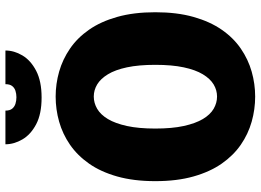

<svg xmlns="http://www.w3.org/2000/svg" viewBox="-144 -782 938 690"><g transform="rotate(-90 325.0 -437.0)"><path d="M323 11Q277 11 232.8 -1.5Q188.5 -14 150 -40.5Q111.5 -67 82 -109.2Q52.5 -151.5 35.8 -210.8Q19 -270 19 -348Q19 -425.5 35.8 -484.8Q52.5 -544 82 -586Q111.5 -628 150 -654.5Q188.5 -681 232.8 -693.5Q277 -706 323 -706Q368.5 -706 412.5 -693.5Q456.5 -681 495.2 -654.5Q534 -628 563.2 -586Q592.5 -544 609.2 -484.8Q626 -425.5 626 -348Q626 -270 609.2 -210.8Q592.5 -151.5 563.2 -109.2Q534 -67 495.2 -40.5Q456.5 -14 412.5 -1.5Q368.5 11 323 11ZM323 -126Q346 -126 366.5 -138.2Q387 -150.5 403 -177Q419 -203.5 428 -245.8Q437 -288 437 -348Q437 -407.5 428 -449.8Q419 -492 403 -518.2Q387 -544.5 366.5 -556.8Q346 -569 323 -569Q300 -569 279 -556.8Q258 -544.5 242.2 -518.2Q226.5 -492 217.2 -449.8Q208 -407.5 208 -348Q208 -288 217.2 -245.8Q226.5 -203.5 242.2 -177Q258 -150.5 279 -138.2Q300 -126 323 -126ZM319.5 -756.5Q260.5 -756.5 223.5 -776Q186.5 -795.5 169 -825.5Q151.5 -855.5 151.5 -886.5H272.5Q272.5 -871 279.2 -862.5Q286 -854 297 -850.5Q308 -847 320.5 -847Q333 -847 343.8 -850.5Q354.5 -854 361 -862.5Q367.5 -871 367.5 -886.5H488.5Q488.5 -855.5 470.8 -825.5Q453 -795.5 415.5 -776Q378 -756.5 319.5 -756.5Z"/></g></svg>

Font: Trispace Thin ExtraBold
Style: Regular
Weight: 800
Version: Version 1.210